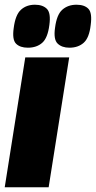

<svg xmlns="http://www.w3.org/2000/svg" viewBox="-36 -793 406 813"><path d="M170 0H-16L71 -550H257ZM258 -591Q226 -591 208 -608.5Q190 -626 197 -675Q204 -731 228 -752Q252 -773 288 -773Q322 -773 338.5 -755.5Q355 -738 348 -687Q342 -633 318.5 -612Q295 -591 258 -591ZM82 -591Q49 -591 32 -608Q15 -625 22 -674Q29 -730 52.5 -751.5Q76 -773 112 -773Q145 -773 162.5 -755.5Q180 -738 173 -687Q166 -632 142.5 -611.5Q119 -591 82 -591Z"/></svg>

Font: Georama SemiCondensed Black
Style: Italic
Weight: 900
Width: 4
Italic angle: -9°
Designer: Jean-Baptiste Levee
Foundry: Production Type
Version: Version 1.000